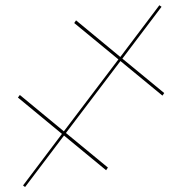

<svg xmlns="http://www.w3.org/2000/svg" viewBox="-20 -724 698 750"><path d="M450 -501.5 602.5 -703.5 611 -697.5 458 -495 621.5 -360.5 614.5 -350.5 450.5 -485.5 237.5 -204.5 401.5 -69.5 394.5 -59 230 -194.5 78 6.5 70 0.5 222 -201 50 -343 57.5 -353 229.5 -211 442.5 -492 270 -634 277 -644.5Z"/></svg>

Font: Lato Hairline
Style: Italic
Weight: 100
Italic angle: -7°
Designer: Lukasz Dziedzic
Foundry: tyPoland Lukasz Dziedzic
Version: Version 2.007; 2014-02-27